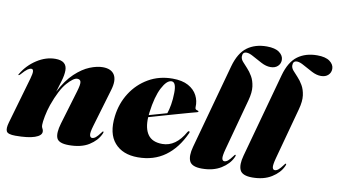

<svg xmlns="http://www.w3.org/2000/svg" viewBox="-74 -906 1915 1087"><g transform="rotate(10 883.0 -362.5)"><path d="M24 -331Q19 -331 25 -339Q55.5 -391 107.2 -424.5Q159 -458 213.5 -458Q280 -458 280 -403Q280 -376 269 -339.8Q258 -303.5 249.5 -275.5Q285.5 -345.5 328 -385.2Q370.5 -425 411.8 -441.5Q453 -458 486 -458Q535 -458 553.5 -427.5Q572 -397 554.5 -339L490 -121Q478 -80.5 481.2 -66.8Q484.5 -53 495 -53Q505 -53 515.5 -61.5Q526 -70 541.5 -91Q546 -97 547.2 -98.5Q548.5 -100 550.5 -100Q556.5 -100 549.5 -85Q531.5 -45.5 487.5 -17.8Q443.5 10 372 10Q313.5 10 302 -17.8Q290.5 -45.5 307.5 -103L366 -298.5Q378.5 -340 375.2 -354.2Q372 -368.5 354.5 -368.5Q333.5 -368.5 297.5 -328Q261.5 -287.5 228.5 -195Q217 -161.5 210.5 -127.5Q204 -93.5 204 -76Q204 -64 209 -56.8Q214 -49.5 214 -39Q214 -16.5 175.5 -3.2Q137 10 65 10Q22.5 10 14 -5.2Q5.5 -20.5 16 -57L93 -324Q101.5 -353.5 100.2 -366.2Q99 -379 89 -379Q79.5 -379 67.2 -370.5Q55 -362 33 -337Q27 -331 24 -331Z M1031.5 -175Q991 -85 925.2 -37.5Q859.5 10 768.5 10Q681 10 634.8 -43Q588.5 -96 601 -197Q610 -271.5 648.5 -331.8Q687 -392 748.2 -427.5Q809.5 -463 886.5 -463Q942 -463 977 -443.8Q1012 -424.5 1028 -393.5Q1044 -362.5 1042 -327Q1041.5 -320.5 1044.2 -316Q1047 -311.5 1056.5 -309.5Q1062.5 -308.5 1062.5 -305Q1062.5 -302 1056.5 -300Q1046.5 -297.5 1017.5 -289.5Q988.5 -281.5 948.8 -270.2Q909 -259 866.5 -246.8Q824 -234.5 787.5 -224Q784 -159 809.2 -123.8Q834.5 -88.5 892 -88.5Q970 -88.5 1021.5 -180.5Q1026 -187 1030 -185.5Q1035.5 -184 1031.5 -175ZM790 -251.5Q789 -243.5 788.5 -236Q815 -243.5 842 -251.2Q869 -259 890.5 -265Q898 -286.5 903.2 -317Q908.5 -347.5 909 -385Q910 -447 883 -447Q855.5 -447 828.8 -395.8Q802 -344.5 790 -251.5Z M1380 -735Q1428 -735 1452.2 -717Q1476.5 -699 1476.5 -674Q1476.5 -652.5 1461.2 -638Q1446 -623.5 1419.5 -623.5Q1394.5 -623.5 1366.8 -637.8Q1339 -652 1314.2 -666.2Q1289.5 -680.5 1273.5 -680.5Q1250 -680.5 1250 -655Q1250 -640 1262 -626Q1274 -612 1290.2 -595Q1306.5 -578 1320.2 -554.2Q1334 -530.5 1338.5 -497.2Q1343 -464 1330 -416.5L1250 -121Q1239 -80 1241.8 -66.5Q1244.5 -53 1255 -53Q1265 -53 1275.5 -61.5Q1286 -70 1301.5 -91Q1306 -97 1307.2 -98.5Q1308.5 -100 1310.5 -100Q1316.5 -100 1309.5 -85Q1291.5 -45.5 1246.8 -17.8Q1202 10 1136.5 10Q1079 10 1065.5 -19.2Q1052 -48.5 1067 -103L1200.5 -589.5Q1222.5 -668.5 1268 -701.8Q1313.5 -735 1380 -735Z M1670 -735Q1718 -735 1742.2 -717Q1766.5 -699 1766.5 -674Q1766.5 -652.5 1751.2 -638Q1736 -623.5 1709.5 -623.5Q1684.5 -623.5 1656.8 -637.8Q1629 -652 1604.2 -666.2Q1579.5 -680.5 1563.5 -680.5Q1540 -680.5 1540 -655Q1540 -640 1552 -626Q1564 -612 1580.2 -595Q1596.5 -578 1610.2 -554.2Q1624 -530.5 1628.5 -497.2Q1633 -464 1620 -416.5L1540 -121Q1529 -80 1531.8 -66.5Q1534.5 -53 1545 -53Q1555 -53 1565.5 -61.5Q1576 -70 1591.5 -91Q1596 -97 1597.2 -98.5Q1598.5 -100 1600.5 -100Q1606.5 -100 1599.5 -85Q1581.5 -45.5 1536.8 -17.8Q1492 10 1426.5 10Q1369 10 1355.5 -19.2Q1342 -48.5 1357 -103L1490.5 -589.5Q1512.5 -668.5 1558 -701.8Q1603.5 -735 1670 -735Z"/></g></svg>

Font: Fraunces 144pt Black
Style: Italic
Weight: 900
Italic angle: -16°
Version: Version 1.000;[0bf87f6ff]